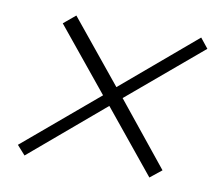

<svg xmlns="http://www.w3.org/2000/svg" viewBox="-57 -572 663 574"><g transform="rotate(10 274.5 -284.5)"><path d="M51 -65 26 -93 251 -283 95 -474 131 -504 286 -314 510 -504 534 -474 310 -285 465 -93 430 -65 275 -255Z"/></g></svg>

Font: Nunito Sans 7pt SemiCondensed ExtraLight
Style: Italic
Weight: 250
Width: 4
Italic angle: -9°
Designer: Vernon Adams
Foundry: Vernon Adams
Version: Version 3.101;gftools[0.9.27]